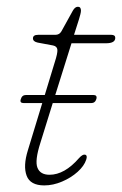

<svg xmlns="http://www.w3.org/2000/svg" viewBox="-20 -541 361 568"><path d="M41.5 -247.5Q45 -260 57 -260H112.5L142 -357Q150.5 -383 149.8 -393.5Q149 -404 137 -406.5L91.5 -415Q77.5 -418 77.5 -427.5Q77.5 -438 93 -438H144Q155.5 -438 161.5 -448L195.5 -509.5Q202 -521 210.5 -521Q219.5 -521 219.5 -509.5Q219.5 -505.5 217.8 -498.8Q216 -492 213.5 -483.5L199 -438H309Q321 -438 321 -429Q321 -413 293.5 -413H191.5L143.5 -260H256Q268.5 -260 265 -248Q261.5 -236 249.5 -236H136L99.5 -118.5Q82.5 -65.5 90.8 -44.8Q99 -24 126.5 -24Q171 -24 214 -73.5Q224.5 -85 231.5 -83.5Q239.5 -81.5 235 -68.5Q229 -50 209.5 -32.5Q190 -15 163.5 -3.8Q137 7.5 111 7.5Q69.5 7.5 58.8 -21.2Q48 -50 62.5 -96.5L105 -236H50.5Q37.5 -236 41.5 -247.5Z"/></svg>

Font: Fraunces 72pt SuperSoft Thin
Style: Italic
Weight: 100
Italic angle: -16°
Version: Version 1.000;[b76b70a41]